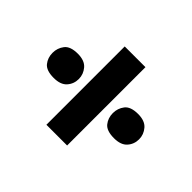

<svg xmlns="http://www.w3.org/2000/svg" viewBox="-136 -781 858 858"><g transform="rotate(-45 293.0 -352.5)"><path d="M292 -460Q261 -460 238.5 -480Q216 -500 216 -543Q216 -590 238.5 -608Q261 -626 292 -626Q322 -626 345.5 -608Q369 -590 369 -543Q369 -500 345.5 -480Q322 -460 292 -460ZM45 -287V-418H540V-287ZM292 -79Q261 -79 238.5 -99Q216 -119 216 -162Q216 -209 238.5 -227Q261 -245 292 -245Q322 -245 345.5 -227Q369 -209 369 -162Q369 -119 345.5 -99Q322 -79 292 -79Z"/></g></svg>

Font: Noto Sans Syriac Eastern Black
Style: Regular
Weight: 900
Designer: Patrick Giasson and the Monotype Design Team
Foundry: Monotype Imaging Inc.
Version: Version 3.001; ttfautohint (v1.8.4.7-5d5b)